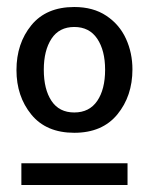

<svg xmlns="http://www.w3.org/2000/svg" viewBox="-20 -725 425 548"><path d="M192 -705Q246 -705 283.5 -680Q321 -655 339.5 -614.5Q358 -574 358 -527Q358 -451 315 -398.5Q272 -346 192 -346Q112 -346 69.5 -398Q27 -450 27 -525Q27 -601 69.5 -653Q112 -705 192 -705ZM192 -648Q149 -648 127 -614.5Q105 -581 105 -526Q105 -470 127 -437Q149 -404 192 -404Q235 -404 257.5 -437Q280 -470 280 -526Q280 -581 257.5 -614.5Q235 -648 192 -648ZM344 -259V-197H41V-259Z"/></svg>

Font: Martel Sans
Style: Regular
Weight: 400
Designer: Dan Reynolds and Mathieu Réguer
Foundry: Dan Reynolds and Mathieu Réguer
Version: Version 1.002; ttfautohint (v1.1) -l 5 -r 5 -G 72 -x 0 -D la